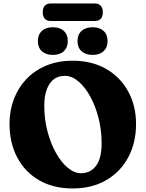

<svg xmlns="http://www.w3.org/2000/svg" viewBox="-20 -1070 842 1110"><path d="M400 -719Q511.5 -719 593.8 -671.5Q676 -624 721.2 -541.2Q766.5 -458.5 766.5 -353.5Q766.5 -244.5 721.5 -160.5Q676.5 -76.5 594.2 -28.5Q512 19.5 400.5 19.5Q288 19.5 206 -28Q124 -75.5 79.5 -160Q35 -244.5 35 -355Q35 -430.5 60 -496.5Q85 -562.5 132.2 -612.5Q179.5 -662.5 247.2 -690.8Q315 -719 400 -719ZM567.5 -241.5Q567.5 -317 549.8 -387Q532 -457 501.8 -512Q471.5 -567 433.5 -599.2Q395.5 -631.5 355 -631.5Q298 -631.5 267 -585.8Q236 -540 236 -458Q236 -380.5 254.5 -310.5Q273 -240.5 303.5 -186Q334 -131.5 371.8 -100Q409.5 -68.5 448 -68.5Q502.5 -68.5 535 -111.2Q567.5 -154 567.5 -241.5ZM285.5 -752.5Q245.5 -752.5 222.2 -773.8Q199 -795 199 -832.5Q199 -870 222.2 -891.2Q245.5 -912.5 285.5 -912.5Q326 -912.5 349 -891.2Q372 -870 372 -832.5Q372 -795.5 349 -774Q326 -752.5 285.5 -752.5ZM515 -752.5Q475 -752.5 451.5 -773.8Q428 -795 428 -832.5Q428 -870 451.5 -891.2Q475 -912.5 515 -912.5Q556 -912.5 579 -891.2Q602 -870 602 -832.5Q602 -795.5 579 -774Q556 -752.5 515 -752.5ZM227 -998.5Q227 -1024 239.2 -1037Q251.5 -1050 273 -1050H528.5Q550 -1050 562.2 -1036.8Q574.5 -1023.5 574.5 -999Q574.5 -974 562.2 -961.2Q550 -948.5 528.5 -948.5H273Q251.5 -948.5 239.2 -961.5Q227 -974.5 227 -998.5Z"/></svg>

Font: Fraunces 9pt SuperSoft
Style: Bold
Weight: 700
Version: Version 1.000;[b76b70a41]